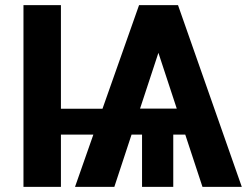

<svg xmlns="http://www.w3.org/2000/svg" viewBox="-20 -731 975 751"><path d="M527.8 -306.2H671.4L599.6 -524.4ZM218.3 -305.7H380.9L523.9 -710.9H676.3L925.8 0H772L704.6 -204.6H657.7V0H535.6V-204.6H494.6L427.2 0H273.4L345.2 -204.6H218.3V0H71.8V-710.9H218.3Z"/></svg>

Font: MAUL Bold
Style: Bold
Weight: 700
Designer: MAUL
Version: Version 1.0; 2020; ttfautohint (v1.8.3)